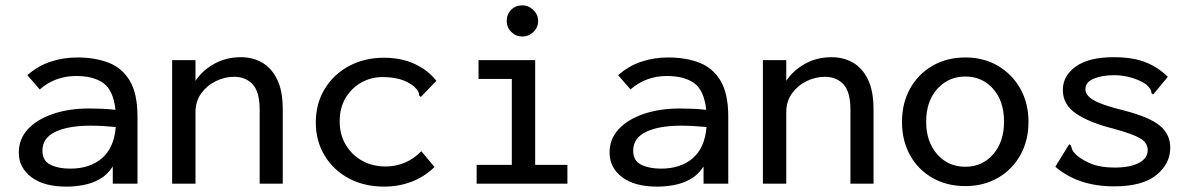

<svg xmlns="http://www.w3.org/2000/svg" viewBox="-20 -684 4440 715"><path d="M228 11Q143 11 96.5 -24.5Q50 -60 50 -116Q50 -166 83.5 -202.5Q117 -239 176.5 -259.5Q236 -280 312 -280Q333 -280 358 -279Q383 -278 410 -275Q402 -348 365 -374.5Q328 -401 263 -401Q226 -401 192 -389Q158 -377 128 -351L82 -404Q120 -438 167.5 -454Q215 -470 268 -470Q334 -470 384.5 -450.5Q435 -431 463.5 -383Q492 -335 492 -250V0H400V-64Q380 -33 351.5 -17Q323 -1 290.5 5Q258 11 228 11ZM138 -123Q138 -85 168 -70.5Q198 -56 241 -56Q315 -56 360 -95Q405 -134 411 -211Q360 -216 317 -216Q234 -216 186 -193Q138 -170 138 -123Z M621 0V-460H708V-383Q734 -422 778 -446.5Q822 -471 877 -471Q921 -471 956 -451Q991 -431 1012 -388.5Q1033 -346 1033 -276V0H947V-275Q947 -342 921 -370Q895 -398 852 -398Q817 -398 784 -382Q751 -366 729.5 -336.5Q708 -307 708 -266V0Z M1411 11Q1337 11 1279.5 -19.5Q1222 -50 1189 -104.5Q1156 -159 1156 -228Q1156 -298 1189 -352.5Q1222 -407 1279.5 -438Q1337 -469 1410 -469Q1474 -469 1524 -446Q1574 -423 1605 -383L1554 -330L1547 -323L1541 -328Q1541 -336 1537.5 -343Q1534 -350 1522 -362Q1498 -381 1469 -389Q1440 -397 1404 -397Q1363 -397 1327 -377.5Q1291 -358 1268 -321Q1245 -284 1245 -232Q1245 -182 1268 -144Q1291 -106 1329.5 -85Q1368 -64 1416 -64Q1453 -64 1487 -78Q1521 -92 1549 -121L1598 -62Q1560 -25 1512 -7Q1464 11 1411 11Z M1755 0V-70H1886V-390H1762V-460H1973V-70H2093V0ZM1925 -548Q1901 -548 1884 -565Q1867 -582 1867 -606Q1867 -631 1883.5 -647.5Q1900 -664 1925 -664Q1949 -664 1966.5 -646.5Q1984 -629 1984 -606Q1984 -582 1966.5 -565Q1949 -548 1925 -548Z M2428 11Q2343 11 2296.5 -24.5Q2250 -60 2250 -116Q2250 -166 2283.5 -202.5Q2317 -239 2376.5 -259.5Q2436 -280 2512 -280Q2533 -280 2558 -279Q2583 -278 2610 -275Q2602 -348 2565 -374.5Q2528 -401 2463 -401Q2426 -401 2392 -389Q2358 -377 2328 -351L2282 -404Q2320 -438 2367.5 -454Q2415 -470 2468 -470Q2534 -470 2584.5 -450.5Q2635 -431 2663.5 -383Q2692 -335 2692 -250V0H2600V-64Q2580 -33 2551.5 -17Q2523 -1 2490.5 5Q2458 11 2428 11ZM2338 -123Q2338 -85 2368 -70.5Q2398 -56 2441 -56Q2515 -56 2560 -95Q2605 -134 2611 -211Q2560 -216 2517 -216Q2434 -216 2386 -193Q2338 -170 2338 -123Z M2821 0V-460H2908V-383Q2934 -422 2978 -446.5Q3022 -471 3077 -471Q3121 -471 3156 -451Q3191 -431 3212 -388.5Q3233 -346 3233 -276V0H3147V-275Q3147 -342 3121 -370Q3095 -398 3052 -398Q3017 -398 2984 -382Q2951 -366 2929.5 -336.5Q2908 -307 2908 -266V0Z M3575 9Q3506 9 3452.5 -21.5Q3399 -52 3369 -106Q3339 -160 3339 -230Q3339 -300 3369 -354Q3399 -408 3452.5 -439Q3506 -470 3575 -470Q3643 -470 3696 -439Q3749 -408 3779.5 -354Q3810 -300 3810 -230Q3810 -160 3779.5 -106Q3749 -52 3696 -21.5Q3643 9 3575 9ZM3575 -63Q3638 -63 3678.5 -109.5Q3719 -156 3719 -231Q3719 -307 3678.5 -353Q3638 -399 3575 -399Q3512 -399 3470.5 -353Q3429 -307 3429 -231Q3429 -156 3470 -109.5Q3511 -63 3575 -63Z M4129 10Q3995 10 3910 -63L3956 -138L3962 -147L3968 -142Q3970 -134 3973 -126.5Q3976 -119 3988 -107Q4013 -86 4046.5 -73Q4080 -60 4131 -60Q4189 -60 4221.5 -77.5Q4254 -95 4254 -125Q4254 -153 4225 -169.5Q4196 -186 4126 -205Q4038 -227 3988 -260.5Q3938 -294 3938 -349Q3938 -402 3986.5 -436.5Q4035 -471 4127 -471Q4197 -471 4244 -453Q4291 -435 4329 -398L4281 -340L4274 -332L4268 -337Q4268 -345 4264 -352Q4260 -359 4248 -370Q4224 -386 4192.5 -395Q4161 -404 4130 -404Q4084 -404 4053 -391Q4022 -378 4022 -352Q4022 -329 4052.5 -311Q4083 -293 4164 -273Q4258 -249 4298 -217Q4338 -185 4338 -134Q4338 -74 4286 -32Q4234 10 4129 10Z"/></svg>

Font: Inconsolata SemiExpanded Medium
Style: Regular
Weight: 500
Width: 6
Monospace: yes
Designer: Raph Levien, Cyreal, Brenton Simpson
Foundry: Raph Levien, Cyreal, Google
Version: Version 3.001; ttfautohint (v1.8.2.53-6de2)